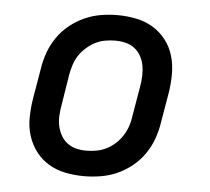

<svg xmlns="http://www.w3.org/2000/svg" viewBox="-44 -575 688 630"><g transform="rotate(5 300.0 -260.0)"><path d="M255 8Q223 8 193 2Q163 -4 138 -19Q113 -34 95.5 -57Q78 -80 69 -108.5Q60 -137 60.5 -168.5Q61 -200 66 -231L83 -331Q87 -358 96.5 -384.5Q106 -411 122.5 -435Q139 -459 162 -477.5Q185 -496 211 -507.5Q237 -519 264.5 -523.5Q292 -528 318 -528Q350 -528 380 -522Q410 -516 435 -501Q460 -486 478 -463Q496 -440 504.5 -411.5Q513 -383 513 -351.5Q513 -320 508 -289L491 -189Q487 -162 477.5 -135.5Q468 -109 451.5 -85Q435 -61 412 -42.5Q389 -24 363 -12.5Q337 -1 309 3.5Q281 8 255 8ZM255 -76Q271 -76 288 -79Q305 -82 321 -90Q337 -98 350.5 -110.5Q364 -123 373.5 -138Q383 -153 388.5 -169.5Q394 -186 396 -203L413 -303Q416 -320 416.5 -337.5Q417 -355 414 -371Q411 -387 403 -401.5Q395 -416 382 -426Q369 -436 352.5 -440Q336 -444 318 -444Q302 -444 285 -441Q268 -438 252.5 -430Q237 -422 223 -409.5Q209 -397 199.5 -382Q190 -367 185 -350.5Q180 -334 177 -317L161 -217Q158 -200 157 -182.5Q156 -165 159.5 -149Q163 -133 171 -118.5Q179 -104 192 -94Q205 -84 221 -80Q237 -76 255 -76Z"/></g></svg>

Font: Iosevka HT Medium Extended
Style: Italic
Weight: 500
Width: 7
Italic angle: -9°
Monospace: yes
Designer: Belleve Invis
Foundry: Belleve Invis
Version: Version 32.3.0; ttfautohint (v1.8.4)